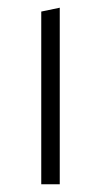

<svg xmlns="http://www.w3.org/2000/svg" viewBox="-20 -478 262 498"><path d="M135 -458V0H87V-448Z"/></svg>

Font: Ancizar Sans Thin
Style: Regular
Weight: 100
Designer: Cesar Puertas, Viviana Monsalve, Julian Moncada, Julian Prieto, Jose Castro, Mariel Hernandez, Felipe Aragon, Sara Alarc
Version: Version 8.100